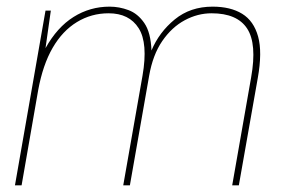

<svg xmlns="http://www.w3.org/2000/svg" viewBox="-20 -558 846 578"><path d="M25 0 117 -526H133L117 -413Q152 -476 201.5 -507Q251 -538 310 -538Q339 -538 367 -527.5Q395 -517 414.5 -488.5Q434 -460 436 -406Q459 -461 506 -499.5Q553 -538 620 -538Q674 -538 709 -516.5Q744 -495 757 -448Q770 -401 756 -323L699 0H679L736 -325Q754 -426 724 -472Q694 -518 617 -518Q575 -518 536 -497Q497 -476 468.5 -434.5Q440 -393 429 -330L371 0H351L409 -330Q426 -428 397.5 -473Q369 -518 307 -518Q255 -518 211.5 -491.5Q168 -465 138.5 -414Q109 -363 95 -287L45 0Z"/></svg>

Font: DM Sans 9pt Thin
Style: Italic
Weight: 250
Italic angle: -10°
Version: Version 4.004;gftools[0.9.30]